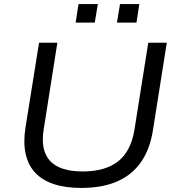

<svg xmlns="http://www.w3.org/2000/svg" viewBox="-20 -915 866 944"><path d="M380 9Q301 9 244 -10Q187 -29 152.5 -66.5Q118 -104 106 -159Q94 -214 105 -286L172 -705H262L195 -280Q178 -175 226.5 -123.5Q275 -72 386 -72Q498 -72 561 -122Q624 -172 641 -277L709 -705H800L732 -275Q717 -180 672.5 -117Q628 -54 555 -22.5Q482 9 380 9ZM555 -804 570 -895H665L651 -804ZM352 -804 366 -895H461L446 -804Z"/></svg>

Font: Nunito Sans 10pt SemiExpanded
Style: Italic
Weight: 400
Width: 6
Italic angle: -9°
Designer: Vernon Adams
Foundry: Vernon Adams
Version: Version 3.101;gftools[0.9.27]